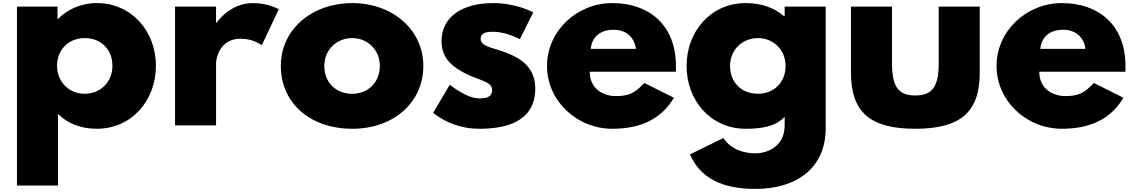

<svg xmlns="http://www.w3.org/2000/svg" viewBox="-20 -813 7353 1245"><path d="M991 -386C991 -611 833 -793 608 -793C503 -793 413 -749 356 -690H353V-770H90V390H356V-74C419 -12 504 22 608 22C833 22 991 -161 991 -386ZM709 -386C709 -280 630 -205 529 -205C430 -205 350 -280 350 -386C350 -491 425 -566 529 -566C637 -566 709 -491 709 -386Z M1115 0H1381V-406C1381 -426 1401 -562 1539 -562C1628 -562 1677 -519 1677 -519L1788 -753C1788 -753 1719 -793 1620 -793C1468 -793 1384 -665 1384 -665H1381V-770H1115Z M1801 -385C1801 -148 1987 22 2265 22C2531 22 2725 -148 2725 -385C2725 -625 2520 -793 2265 -793C2005 -793 1801 -625 1801 -385ZM2083 -385C2083 -491 2163 -566 2264 -566C2363 -566 2443 -491 2443 -385C2443 -280 2368 -205 2264 -205C2156 -205 2083 -280 2083 -385Z M3180 -793C2977 -793 2843 -704 2843 -546C2843 -430 2921 -376 2999 -336C3086 -291 3171 -286 3171 -230C3171 -179 3126 -175 3088 -175C3002 -175 2897 -264 2897 -264L2789 -82C2789 -82 2901 22 3087 22C3245 22 3451 -14 3451 -241C3451 -399 3319 -455 3217 -487C3151 -508 3097 -519 3097 -560C3097 -596 3121 -607 3180 -607C3261 -607 3351 -559 3351 -559L3438 -733C3438 -733 3329 -793 3180 -793Z M4362 -348C4364 -357 4363 -373 4363 -384C4363 -655 4185 -793 3951 -793C3718 -793 3527 -610 3527 -385C3527 -161 3718 22 3951 22C4122 22 4263 -33 4350 -179L4158 -275C4093 -206 4056 -190 3970 -190C3902 -190 3804 -230 3804 -348ZM3811 -496C3816 -566 3866 -620 3958 -620C4036 -620 4092 -577 4104 -496Z M4454 188C4535 376 4719 412 4880 412C5143 412 5334 278 5334 20V-770H5068V-709H5063C5000 -763 4917 -793 4815 -793C4590 -793 4432 -610 4432 -385C4432 -160 4590 22 4815 22C4920 22 5011 7 5068 -56V1C5068 138 4954 181 4880 181C4764 181 4700 128 4671 82ZM4714 -385C4714 -491 4794 -566 4895 -566C4994 -566 5074 -491 5074 -385C5074 -280 4999 -205 4895 -205C4787 -205 4714 -280 4714 -385Z M5764 -770H5498V-340C5498 -82 5627 22 5915 22C6203 22 6333 -82 6333 -340V-770H6067V-404C6067 -252 6026 -194 5915 -194C5804 -194 5764 -252 5764 -404Z M7277 -348C7279 -357 7278 -373 7278 -384C7278 -655 7100 -793 6866 -793C6633 -793 6442 -610 6442 -385C6442 -161 6633 22 6866 22C7037 22 7178 -33 7265 -179L7073 -275C7008 -206 6971 -190 6885 -190C6817 -190 6719 -230 6719 -348ZM6726 -496C6731 -566 6781 -620 6873 -620C6951 -620 7007 -577 7019 -496Z"/></svg>

Font: Poland Can Into
Style: BigWritings
Weight: 700
Foundry: Cannot Into Space Fonts
Version: Version 0.92